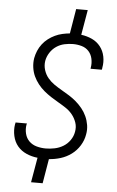

<svg xmlns="http://www.w3.org/2000/svg" viewBox="-62 -880 623 1023"><g transform="rotate(5 250.0 -368.0)"><path d="M144 102 167 -31Q136 -34 107.5 -46.5Q79 -59 60 -81.5Q41 -104 34 -135.5Q27 -167 32 -198Q33 -201 33.5 -203.5Q34 -206 34 -208H95Q94 -207 94 -205Q94 -203 93 -201Q89 -177 95 -153Q101 -129 117.5 -113Q134 -97 157.5 -90.5Q181 -84 206 -84Q229 -84 253.5 -89Q278 -94 299.5 -107Q321 -120 335.5 -141Q350 -162 354 -186Q359 -212 351 -235.5Q343 -259 328 -277.5Q313 -296 293.5 -309Q274 -322 253 -334Q232 -346 212 -359Q192 -372 174 -387Q156 -402 141 -421Q126 -440 116 -461.5Q106 -483 102.5 -508Q99 -533 103 -558Q107 -579 115 -598Q123 -617 136 -634Q149 -651 166 -664Q183 -677 202 -686Q221 -695 241 -699.5Q261 -704 281 -706L303 -838H365L342 -704Q373 -700 400 -687.5Q427 -675 445 -652Q463 -629 469 -599Q475 -569 469 -538Q469 -535 468.5 -533Q468 -531 467 -528H407Q407 -530 407.5 -531.5Q408 -533 408 -535Q412 -558 407 -581.5Q402 -605 387 -621.5Q372 -638 349.5 -644.5Q327 -651 303 -651Q281 -651 257.5 -646Q234 -641 214 -627.5Q194 -614 180.5 -593Q167 -572 163 -549Q159 -524 166.5 -500Q174 -476 189 -458Q204 -440 223.5 -426.5Q243 -413 264 -401Q285 -389 305 -376.5Q325 -364 343 -348.5Q361 -333 376 -314.5Q391 -296 401 -274Q411 -252 415 -227.5Q419 -203 414 -177Q409 -146 391.5 -117.5Q374 -89 347.5 -69.5Q321 -50 290 -40.5Q259 -31 228 -29L206 102Z"/></g></svg>

Font: iosevka_custom_sans_ss08 Light
Style: Italic
Weight: 300
Italic angle: -10°
Designer: Belleve Invis
Foundry: Belleve Invis
Version: Version 10.3.0; ttfautohint (v1.8.3)